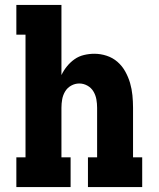

<svg xmlns="http://www.w3.org/2000/svg" viewBox="-20 -755 640 775"><path d="M46 0V-120H83V-615H46V-735H228V-452Q237 -471 250.5 -487.5Q264 -504 281 -516Q298 -528 319 -533Q340 -538 361 -538Q386 -538 410.5 -530Q435 -522 454 -505.5Q473 -489 485.5 -466.5Q498 -444 505 -420Q512 -396 514.5 -370.5Q517 -345 517 -320V-120H554V0H335V-120H372V-320Q372 -337 369 -354Q366 -371 357 -386Q348 -401 332.5 -409.5Q317 -418 300 -418Q283 -418 267.5 -409.5Q252 -401 243 -386Q234 -371 231 -354Q228 -337 228 -320V-120H265V0Z"/></svg>

Font: Iosevka Curly Slab HvEx
Style: Regular
Weight: 900
Width: 7
Monospace: yes
Designer: Belleve Invis
Foundry: Belleve Invis
Version: Version 11.1.0; ttfautohint (v1.8.3)